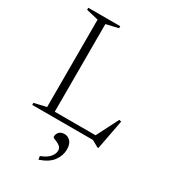

<svg xmlns="http://www.w3.org/2000/svg" viewBox="-223 -776 1011 1147"><g transform="rotate(30 282.5 -202.5)"><path d="M509 25.5H502.5L457 0H38V-14L121.5 -33.5V-636.5L38 -656V-670H258.5V-656L175 -636.5V-32H456.5L533.5 -183L548 -179ZM230 242Q272 226 290.5 203.8Q309 181.5 309 160Q309 143.5 299.2 134Q289.5 124.5 276.8 119Q264 113.5 254.2 109.2Q244.5 105 244.5 99.5Q244.5 80 257.2 67Q270 54 293 54Q317 54 334 72.5Q351 91 351 127Q351 169.5 323.8 206.8Q296.5 244 234 265Z"/></g></svg>

Font: Newsreader Text Light
Style: Regular
Weight: 300
Designer: Hugues Gentile
Foundry: Production Type
Version: Version 1.001